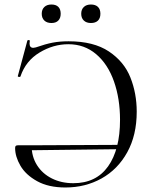

<svg xmlns="http://www.w3.org/2000/svg" viewBox="-20 -819 680 851"><path d="M47 -163Q47 -170 50 -172.5Q53 -175 59 -175H120Q120 -125 144 -87Q168 -49 210 -28Q252 -7 305 -7Q406 -7 459 -81.5Q512 -156 512 -288Q512 -382 485 -458.5Q458 -535 406 -579Q354 -623 283 -623Q216 -623 155 -586Q94 -549 71 -481Q70 -477 64 -478Q58 -479 59 -482L101 -638Q102 -642 107.5 -641.5Q113 -641 112 -637Q111 -633 111 -626Q111 -607 128 -607Q131 -607 139 -609Q182 -624 213.5 -630Q245 -636 284 -636Q395 -636 462.5 -591Q530 -546 558 -475.5Q586 -405 586 -324Q586 -220 544 -144Q502 -68 430 -28Q358 12 270 12Q195 12 144.5 -16Q94 -44 70.5 -84.5Q47 -125 47 -163ZM526 -158 109 -153V-175L525 -177ZM165 -758Q165 -777 176.5 -788Q188 -799 208 -799Q228 -799 238.5 -788.5Q249 -778 249 -758Q249 -739 238.5 -728Q228 -717 208 -717Q188 -717 176.5 -728Q165 -739 165 -758ZM340 -758Q340 -777 351.5 -788Q363 -799 383 -799Q403 -799 414 -788.5Q425 -778 425 -758Q425 -738 414 -727.5Q403 -717 383 -717Q363 -717 351.5 -728Q340 -739 340 -758Z"/></svg>

Font: Cormorant Infant
Style: Regular
Weight: 400
Designer: Christian Thalmann (Catharsis Fonts)
Foundry: Catharsis Fonts
Version: Version 4.000